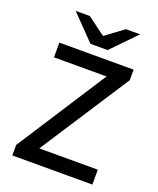

<svg xmlns="http://www.w3.org/2000/svg" viewBox="-154 -937 848 1030"><g transform="rotate(20 270.0 -422.5)"><path d="M43 0V-60L373 -571H73V-655H497V-595L166 -85H500V0ZM232 -706 97 -845H178L279 -770H283L384 -845H465L330 -706Z"/></g></svg>

Font: Mada Medium
Style: Regular
Weight: 500
Designer: Khaled Hosny
Version: Version 1.5